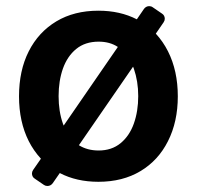

<svg xmlns="http://www.w3.org/2000/svg" viewBox="-20 -587 648 632"><path d="M176.8 -17.4 153.4 16.3Q146.7 25.2 136 25.2Q129.6 25.2 124.6 21.7L94.5 1.1Q89.8 -1.8 87.5 -6.2Q85.2 -10.7 85.2 -16Q85.2 -22 89.1 -27.7L114.7 -64.6Q90.6 -90.9 74.6 -122.5Q42.6 -186.1 42.6 -269.9Q42.6 -354.8 74.6 -418Q106.5 -481.2 165.5 -516.7Q224.1 -551.8 304 -551.8Q375.4 -551.8 430.4 -523.4L453.8 -557.5Q456.7 -561.8 461.3 -564.3Q465.9 -566.8 470.9 -566.8Q477.6 -566.8 482.6 -563.2L513.1 -542.3Q517.8 -539.4 520.1 -535Q522.4 -530.5 522.4 -525.2Q522.4 -519.2 518.5 -513.5L492.9 -476.2Q517 -449.9 533 -418Q565.3 -354 565.3 -269.9Q565.3 -186.4 533 -122.5Q501.1 -58.9 442.5 -23.8Q383.9 11.4 304 11.4Q231.9 11.4 176.8 -17.4ZM187.1 -180 189.6 -173.7 367.9 -432.5Q341.6 -449.9 304.7 -449.9Q260.3 -449.9 230.8 -425.8Q201.7 -402 187.1 -361.2Q172.9 -320.7 172.9 -270.6Q172.9 -220.2 187.1 -180ZM304.7 -91.6Q347.7 -91.6 377.1 -115.8Q406.2 -139.9 420.5 -180Q435 -220.9 435 -270.6Q435 -319.6 420.5 -361.2L418 -367.5L239.7 -109Q267.4 -91.6 304.7 -91.6Z"/></svg>

Font: DeltaSans SemiBold
Style: Regular
Weight: 600
Designer: Rasmus Andersson
Foundry: rsms
Version: Version 3.012